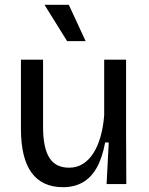

<svg xmlns="http://www.w3.org/2000/svg" viewBox="-20 -765 619 798"><path d="M242 13Q155 13 111 -47.5Q67 -108 67 -230V-517H159V-237Q159 -151 185 -109.5Q211 -68 267 -68Q299 -68 324 -83.5Q349 -99 367.5 -127.5Q386 -156 397.5 -196Q409 -236 413 -285V-517H504V-222L505 0H423L432 -173H417Q405 -108 381.5 -67Q358 -26 323 -6.5Q288 13 242 13ZM259 -594 165 -745H266L336 -594Z"/></svg>

Font: Bricolage Grotesque 24pt
Style: Regular
Weight: 400
Designer: Mathieu Triay
Foundry: Atelier Triay
Version: Version 1.001;gftools[0.9.33.dev8+g029e19f]